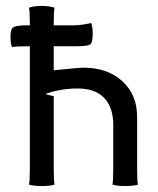

<svg xmlns="http://www.w3.org/2000/svg" viewBox="-20 -622 530 644"><path d="M80.1 -58.1V-466.8H75.2Q28.8 -466.8 20 -463.9Q15.1 -478.5 15.1 -501Q15.1 -524.4 25.4 -530.8Q35.6 -537.1 75.2 -537.1H80.1V-542Q80.1 -587.4 77.1 -596.2Q94.7 -602.1 120.1 -602.1Q145.5 -602.1 163.1 -596.2Q160.2 -587.4 160.2 -542V-537.1H231Q243.7 -537.1 262.7 -540.3Q281.7 -543.5 286.1 -544.9Q291 -530.3 291 -507.8Q291 -478 281.7 -472.4Q272.5 -466.8 231 -466.8H160.2V-386.2Q243.7 -395 259.8 -395Q340.8 -395 390.4 -349.6Q439.9 -304.2 439.9 -230V-58.1Q439.9 -11.7 442.9 -2.9Q428.2 2 399.9 2Q371.6 2 356.9 -2.9Q359.9 -11.7 359.9 -58.1V-202.1Q359.9 -262.2 329.3 -293.7Q298.8 -325.2 240.2 -325.2Q183.6 -325.2 131.8 -306.6Q136.7 -305.2 146 -302.7Q155.3 -300.3 160.2 -299.3V-58.1Q160.2 -11.7 163.1 -2.9Q148.4 2 120.1 2Q91.8 2 77.1 -2.9Q80.1 -11.7 80.1 -58.1Z"/></svg>

Font: Nikodecs
Style: Medium
Weight: 500
Version: Version 0.29